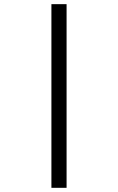

<svg xmlns="http://www.w3.org/2000/svg" viewBox="-20 -776 570 928"><path d="M228.5 -755.9H301.8V131.8H228.5Z"/></svg>

Font: AzarMehrMonospaced
Style: SansBold
Weight: 1
Designer: Amin Abedi
Version: Version 1.00